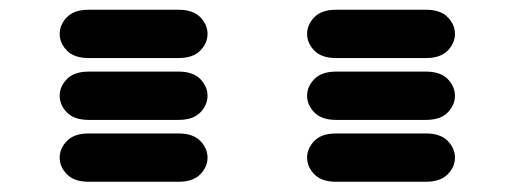

<svg xmlns="http://www.w3.org/2000/svg" viewBox="-20 -881 1040 388"><path d="M159.2 -513.7Q129.9 -513.7 115.2 -528.8Q100.6 -543.9 100.6 -562.5Q100.6 -581.1 115.2 -596.2Q129.9 -611.3 159.2 -611.3H340.8Q370.1 -611.3 384.8 -596.2Q399.4 -581.1 399.4 -562.5Q399.4 -543.9 384.8 -528.8Q370.1 -513.7 340.8 -513.7ZM659.2 -513.7Q629.9 -513.7 615.2 -528.8Q600.6 -543.9 600.6 -562.5Q600.6 -581.1 615.2 -596.2Q629.9 -611.3 659.2 -611.3H840.8Q870.1 -611.3 884.8 -596.2Q899.4 -581.1 899.4 -562.5Q899.4 -543.9 884.8 -528.8Q870.1 -513.7 840.8 -513.7ZM159.2 -638.7Q129.9 -638.7 115.2 -653.8Q100.6 -668.9 100.6 -687.5Q100.6 -706.1 115.2 -721.2Q129.9 -736.3 159.2 -736.3H340.8Q370.1 -736.3 384.8 -721.2Q399.4 -706.1 399.4 -687.5Q399.4 -668.9 384.8 -653.8Q370.1 -638.7 340.8 -638.7ZM659.2 -638.7Q629.9 -638.7 615.2 -653.8Q600.6 -668.9 600.6 -687.5Q600.6 -706.1 615.2 -721.2Q629.9 -736.3 659.2 -736.3H840.8Q870.1 -736.3 884.8 -721.2Q899.4 -706.1 899.4 -687.5Q899.4 -668.9 884.8 -653.8Q870.1 -638.7 840.8 -638.7ZM159.2 -763.7Q129.9 -763.7 115.2 -778.8Q100.6 -793.9 100.6 -812.5Q100.6 -831.1 115.2 -846.2Q129.9 -861.3 159.2 -861.3H340.8Q370.1 -861.3 384.8 -846.2Q399.4 -831.1 399.4 -812.5Q399.4 -793.9 384.8 -778.8Q370.1 -763.7 340.8 -763.7ZM659.2 -763.7Q629.9 -763.7 615.2 -778.8Q600.6 -793.9 600.6 -812.5Q600.6 -831.1 615.2 -846.2Q629.9 -861.3 659.2 -861.3H840.8Q870.1 -861.3 884.8 -846.2Q899.4 -831.1 899.4 -812.5Q899.4 -793.9 884.8 -778.8Q870.1 -763.7 840.8 -763.7Z"/></svg>

Font: Sixtyfour Normal
Style: Regular
Weight: 400
Monospace: yes
Designer: Jens Kutilek
Foundry: Jens Kutilek
Version: Version 2.000